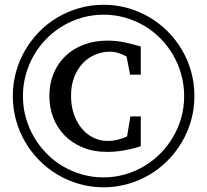

<svg xmlns="http://www.w3.org/2000/svg" viewBox="-20 -757 877 813"><path d="M576.2 -138.2Q575.2 -137.7 563.2 -133.8Q551.3 -129.9 531.7 -125.5Q512.2 -121.1 487.1 -117.4Q461.9 -113.8 434.1 -113.8Q375 -113.8 329.3 -133.1Q283.7 -152.3 252.4 -184.8Q221.2 -217.3 205.1 -260Q189 -302.7 189 -350.1Q189 -401.9 206.5 -444.8Q224.1 -487.8 256.3 -519Q288.6 -550.3 334 -567.6Q379.4 -585 435.1 -585Q474.1 -585 508.5 -577.4Q543 -569.8 576.2 -560.1V-440.9H530.8L516.1 -517.1Q504.9 -524.4 485.6 -531.2Q466.3 -538.1 444.8 -538.1Q413.1 -538.1 383.3 -525.6Q353.5 -513.2 330.8 -489.3Q308.1 -465.3 294.4 -430.9Q280.8 -396.5 280.8 -352.1Q280.8 -306.2 293.9 -270.5Q307.1 -234.9 328.6 -210.2Q350.1 -185.5 377.9 -172.9Q405.8 -160.2 435.1 -160.2Q447.3 -160.2 459.5 -161.9Q471.7 -163.6 482.4 -166.5Q493.2 -169.4 502.4 -172.9Q511.7 -176.3 518.1 -179.2L532.2 -264.2H576.2ZM759.8 -350.1Q759.8 -397.5 747.6 -441.4Q735.4 -485.4 713.4 -523.4Q691.4 -561.5 660.4 -593.3Q629.4 -625 591.3 -647.5Q553.2 -669.9 509.8 -682.4Q466.3 -694.8 418.9 -694.8Q371.6 -694.8 327.9 -682.4Q284.2 -669.9 246.3 -647.5Q208.5 -625 177.2 -593.5Q146 -562 123.8 -523.7Q101.6 -485.4 89.4 -441.4Q77.1 -397.5 77.1 -350.1Q77.1 -302.7 89.4 -259Q101.6 -215.3 123.8 -177Q146 -138.7 177 -107.2Q208 -75.7 245.8 -53.2Q283.7 -30.8 327.4 -18.3Q371.1 -5.9 418 -5.9Q464.8 -5.9 508.5 -18.3Q552.2 -30.8 590.1 -53.2Q627.9 -75.7 659.2 -107.2Q690.4 -138.7 712.9 -177Q735.4 -215.3 747.6 -259Q759.8 -302.7 759.8 -350.1ZM803.2 -351.1Q803.2 -297.9 789.6 -248.5Q775.9 -199.2 750.7 -156.2Q725.6 -113.3 690.4 -77.6Q655.3 -42 612.5 -16.8Q569.8 8.3 520.5 22.2Q471.2 36.1 418 36.1Q365.2 36.1 316.4 22.2Q267.6 8.3 224.9 -16.8Q182.1 -42 147 -77.4Q111.8 -112.8 86.7 -155.8Q61.5 -198.7 47.9 -248Q34.2 -297.4 34.2 -350.1Q34.2 -403.3 47.9 -452.6Q61.5 -502 86.7 -544.9Q111.8 -587.9 146.7 -623.3Q181.6 -658.7 224.4 -683.8Q267.1 -709 316.4 -722.9Q365.7 -736.8 418.9 -736.8Q472.7 -736.8 522 -722.7Q571.3 -708.5 614 -683.1Q656.7 -657.7 691.7 -622.3Q726.6 -586.9 751.5 -543.9Q776.4 -501 789.8 -452.1Q803.2 -403.3 803.2 -351.1Z"/></svg>

Font: Charis SIL CyrE
Style: Regular
Weight: 400
Foundry: SIL International
Version: Version 5.000